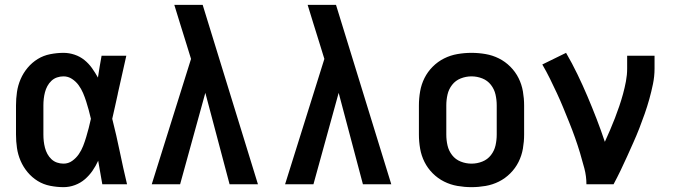

<svg xmlns="http://www.w3.org/2000/svg" viewBox="-20 -760 2790 792"><path d="M242 12Q215 12 187 6.5Q159 1 135.5 -13.5Q112 -28 94 -49.5Q76 -71 65 -96.5Q54 -122 50 -149.5Q46 -177 46 -205V-325Q46 -353 50 -380.5Q54 -408 65 -433.5Q76 -459 94 -480.5Q112 -502 135.5 -516.5Q159 -531 187 -536.5Q215 -542 242 -542Q265 -542 287.5 -534.5Q310 -527 328 -512.5Q346 -498 359.5 -479Q373 -460 384 -440Q387 -462 391 -484.5Q395 -507 399 -530H501Q492 -491 483.5 -452Q475 -413 466 -374V-373Q460 -347 454.5 -321Q449 -295 443 -270Q460 -203 474 -135Q488 -67 504 0H402Q398 -24 393.5 -48.5Q389 -73 385 -97Q375 -75 361.5 -55.5Q348 -36 330 -20.5Q312 -5 289 3.5Q266 12 242 12ZM242 -85Q262 -85 278 -96.5Q294 -108 305 -124Q316 -140 323 -158Q330 -176 335.5 -194.5Q341 -213 346 -232Q351 -251 355 -270Q351 -288 346 -306Q341 -324 335.5 -341.5Q330 -359 322.5 -376.5Q315 -394 304 -409Q293 -424 277 -434.5Q261 -445 242 -445Q228 -445 215 -440.5Q202 -436 192 -426.5Q182 -417 175.5 -405Q169 -393 165.5 -379.5Q162 -366 160.5 -352.5Q159 -339 159 -325V-205Q159 -191 160.5 -177.5Q162 -164 165.5 -150.5Q169 -137 175.5 -125Q182 -113 192 -103.5Q202 -94 215 -89.5Q228 -85 242 -85Z M606 0 768 -517 747 -585Q735 -623 723 -662Q711 -701 699 -740H816L1044 0H927L827 -377L723 0Z M1156 0 1318 -517 1297 -585Q1285 -623 1273 -662Q1261 -701 1249 -740H1366L1594 0H1477L1377 -377L1273 0Z M1925 12Q1896 12 1867 7Q1838 2 1812 -11Q1786 -24 1765 -45Q1744 -66 1731 -92Q1718 -118 1713 -147Q1708 -176 1708 -205V-325Q1708 -354 1713 -383Q1718 -412 1731 -438Q1744 -464 1765 -485Q1786 -506 1812 -519Q1838 -532 1867 -537Q1896 -542 1925 -542Q1954 -542 1983 -537Q2012 -532 2038 -519Q2064 -506 2085 -485Q2106 -464 2119 -438Q2132 -412 2137 -383Q2142 -354 2142 -325V-205Q2142 -176 2137 -147Q2132 -118 2119 -92Q2106 -66 2085 -45Q2064 -24 2038 -11Q2012 2 1983 7Q1954 12 1925 12ZM1925 -85Q1948 -85 1969.5 -93.5Q1991 -102 2005 -120Q2019 -138 2024 -160Q2029 -182 2029 -205V-325Q2029 -348 2024 -370Q2019 -392 2005 -410Q1991 -428 1969.5 -436.5Q1948 -445 1925 -445Q1902 -445 1880.5 -436.5Q1859 -428 1845 -410Q1831 -392 1826 -370Q1821 -348 1821 -325V-205Q1821 -182 1826 -160Q1831 -138 1845 -120Q1859 -102 1880.5 -93.5Q1902 -85 1925 -85Z M2399 0Q2399 -33 2390.5 -65.5Q2382 -98 2372.5 -129.5Q2363 -161 2352 -192Q2341 -223 2328.5 -254Q2316 -285 2303.5 -315.5Q2291 -346 2277 -376Q2263 -406 2248.5 -435.5Q2234 -465 2217 -494L2315 -542Q2340 -499 2362 -453.5Q2384 -408 2403.5 -362Q2423 -316 2441 -269.5Q2459 -223 2475 -175Q2486 -199 2496.5 -223.5Q2507 -248 2516.5 -272.5Q2526 -297 2534.5 -322Q2543 -347 2550 -372.5Q2557 -398 2562 -424.5Q2567 -451 2567 -477V-530H2680V-477Q2680 -445 2673.5 -413.5Q2667 -382 2658.5 -351.5Q2650 -321 2639.5 -291Q2629 -261 2617.5 -231.5Q2606 -202 2593 -173Q2580 -144 2567 -115Q2554 -86 2540 -57Q2526 -28 2511 0Z"/></svg>

Font: Lode
Style: Bold
Weight: 700
Monospace: yes
Designer: Belleve Invis
Foundry: Belleve Invis
Version: Version 29.2.0; ttfautohint (v1.8.3)